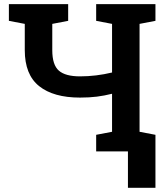

<svg xmlns="http://www.w3.org/2000/svg" viewBox="-20 -731 795 927"><path d="M444.3 0V-80.1L521 -94.7V-278.3Q483.9 -269 447.8 -264.4Q411.6 -259.8 366.2 -259.8Q238.3 -259.8 168.9 -315.2Q99.6 -370.6 99.6 -488.8V-615.7L22.9 -630.4V-710.9H309.1V-630.4L232.4 -615.7V-488.8Q232.4 -417.5 264.2 -389.9Q295.9 -362.3 366.2 -362.3Q443.4 -362.3 521 -380.9V-615.7L444.3 -630.4V-710.9H730.5V-630.4L653.8 -615.7V-94.7L730.5 -80.1V0ZM597.7 175.8V-73.7H730.5V175.8Z"/></svg>

Font: Roboto Slab SemiBold
Style: Regular
Weight: 600
Designer: Google
Version: Version 2.001; ttfautohint (v1.8.3)